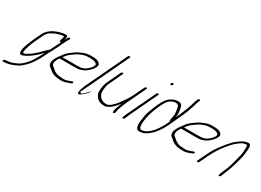

<svg xmlns="http://www.w3.org/2000/svg" viewBox="-31 -1444 3161 2324"><g transform="rotate(30 1549.5 -282.0)"><path d="M539.3 -510 532.5 -498C525.7 -486 520.8 -480 515.6 -470C530.2 -513 527.8 -534 506.8 -534H493.8C465.8 -534 443.3 -526 417.4 -520C392.8 -515 354.8 -496 333.7 -486C318.5 -479 280.6 -448 269.2 -434C260.7 -423 249.6 -410 243.2 -396L187.8 -281C182.7 -271 179.5 -261 175.7 -252L153.3 -197C140.8 -167 143.2 -165 132.7 -132C127 -114 125.4 -93 129.1 -70C133 -38 180.4 -52 219 -76C226.6 -81 237.2 -86 247.1 -92C273.1 -108 274.4 -112 303.4 -134C319.2 -146 335.9 -161 353.9 -180C371.9 -199 383.4 -210 388 -215L381.9 -202C363.2 -162 337.3 -118 315.9 -82C304.6 -62 294.8 -53 280.8 -34C269 -19 252.9 -3 241.2 9L205.7 39C200.1 44 183.2 53 157.4 65C107.5 90 76.3 94 25.7 99L15.4 100C-5.6 103 -15.1 133 4.9 130L16.2 129C37.8 127 62.5 125 84.4 119C116.5 109 118.2 110 161.2 91C204.2 72 213.8 64 240 41C282.8 7 322.3 -42 362.1 -108C379.3 -137 392.9 -164 403.8 -186C414.8 -208 422.8 -224 428.3 -235L462.5 -299L497.4 -368L541.8 -461C547.2 -472 554 -484 561.8 -496L567.3 -507C572.5 -517 570.4 -523 561.7 -524C554 -525 542.8 -518 539.3 -510ZM433.9 -300C430.3 -292 425.8 -284 421.3 -276C418.9 -275 416.3 -273 413.7 -271L401.5 -261C392 -253 384.8 -246 377.6 -239C337.7 -195 302.5 -163 274.9 -142C259.1 -130 255.8 -126 237.4 -115C222.5 -106 185.3 -80 165.9 -82C162.9 -82 161.2 -86 159.7 -94C158.3 -102 159.7 -113 162.8 -126C173.1 -171 180.8 -189 196.1 -228L218.8 -281L273.2 -396C276.1 -402 283.3 -412 296 -427C308.8 -442 331.5 -457 367.9 -474C386.7 -483 402.6 -489 414.2 -491C436.8 -496 455.4 -504 479.4 -504H491.4C493.5 -495 490.1 -481 482.8 -461C473.5 -438 467.3 -412 494.7 -426L467.4 -368Z M601.3 -276C615 -294 626.3 -311 641.1 -326C648.3 -333 668 -348 701.6 -372C736.8 -398 777.2 -418 825 -430C837.9 -433 859.5 -435 890.5 -435C929.5 -435 973.3 -431 987.6 -410C996.5 -397 997.8 -398 986.3 -374C981.1 -364 974.9 -354 966.1 -345C938.9 -316 912.9 -297 889.1 -288C871.5 -280 844.3 -276 807.3 -276ZM578.8 -246H792.8C843.8 -246 876.4 -251 925.5 -280C951.3 -295 1001.1 -342 1016.3 -374C1032 -408 1030.3 -412 1018 -430C998.8 -458 961 -465 900 -465C858 -465 825.4 -460 801.3 -450C784.1 -443 765.5 -435 748.3 -428C717.2 -415 678.7 -385 652.7 -366C622.8 -344 609.3 -330 581.3 -292C553 -253 542.1 -244 520.9 -199C506.8 -170 504.5 -144 514.3 -121C521.6 -103 539.4 -96 552.2 -83C562.1 -73 573.9 -66 585 -57C595.2 -48 622 -41 634.8 -34C641.8 -31 667.5 -27 711.6 -24H736.6C759.6 -24 787.8 -31 824.5 -46L850.7 -56C862.3 -61 867.2 -67 867 -76C865.8 -91 850.6 -84 822.8 -72C793 -60 769.1 -54 749.1 -54C719.1 -54 692.3 -58 670 -60C648.6 -62 650.9 -66 628.4 -74C615 -79 598.5 -90 579.5 -109C574 -114 569.6 -119 563.6 -122C539 -136 536.1 -168 554.4 -207C563.5 -226 570.7 -233 578.8 -246Z M1040.4 -112 1309.7 -679C1313.5 -688 1309.4 -694 1301.4 -694C1293.4 -694 1283.5 -688 1279.7 -679L1019.7 -132C965.1 -16 978.6 14 986.6 14C1012.6 14 1054.4 -17 1109.9 -85L1110.7 -94L1021.9 -6C1025.5 -11 1011.8 -12 1010.8 -12C1003.8 -12 997 -22 998.9 -28C1006.6 -43 1027.6 -84 1040.4 -112Z M1643.9 -452 1578.9 -316C1549 -253 1513.8 -205 1471.8 -148C1455.8 -126 1434.6 -103 1408 -79C1382 -57 1357.9 -47 1335.8 -50C1327.1 -51 1320.1 -51 1314.4 -52C1295.1 -54 1260.4 -74 1253.2 -86C1248 -95 1242.9 -101 1239.5 -106C1227.9 -120 1223.2 -146 1225.9 -183C1228.6 -220 1234.7 -249 1244.4 -270L1335.7 -464C1339.2 -472 1336.5 -479 1328.5 -479C1320.5 -479 1309.2 -472 1305.7 -464L1214.4 -270C1207.6 -255 1201.4 -232 1196.2 -200C1185.8 -145 1189.5 -106 1208.2 -83C1212.7 -78 1219.5 -68 1229.4 -55C1239.3 -42 1260.8 -31 1294 -22C1301.6 -21 1311.6 -21 1322.3 -20C1352.4 -17 1366.9 -25 1396.3 -42C1414.4 -52 1435.1 -70 1456.7 -94C1478.3 -118 1492.7 -135 1501.2 -146C1498.3 -140 1492.8 -126 1489.9 -120C1487.7 -116 1485.1 -108 1481 -95C1474.1 -73 1467 -57 1463 -38L1460.2 -10C1454.5 8 1489.3 -1 1492.3 -20L1497.2 -48C1497.8 -53 1498.3 -58 1500.2 -64C1505 -76 1513.5 -106 1519.9 -120L1549.1 -190L1673.9 -452C1677.4 -460 1673.7 -467 1665.7 -467C1657.7 -467 1647.4 -460 1643.9 -452Z M1803.4 -460 1618.1 -70C1614.3 -61 1610.4 -52 1606.6 -43L1595.1 -13C1589.1 6 1621.4 2 1627.4 -17L1630.5 -27C1633.7 -37 1639.1 -51 1648.1 -70L1833.4 -460C1837 -468 1833.2 -475 1825.2 -475C1817.2 -475 1807 -468 1803.4 -460ZM1905.8 -670C1895.6 -663 1891.4 -656 1895.2 -649C1897.7 -638 1905.1 -636 1916.6 -644C1939.4 -659 1927.3 -684 1905.8 -670Z M2273.2 -649 2268.4 -640C2262.9 -629 2257.5 -612 2251.2 -589C2238.1 -538 2210.1 -462 2164.8 -360C2160.3 -349 2155.5 -340 2153.6 -334C2154.2 -339 2154.3 -349 2155.8 -363C2158.5 -397 2152.7 -426 2146.9 -455C2141.5 -495 2121.8 -515 2086.8 -515C2058.5 -517 2025.9 -509 1991.6 -489C1942.1 -459 1917.2 -418 1884 -348C1871.5 -321 1853.6 -277 1831.6 -217C1821.4 -188 1811.3 -140 1803.1 -73C1798 -19 1806.3 15 1827.2 31C1842 41 1870.4 40 1912.5 27C1928 22 1948.5 11 1973.5 -8C1998.5 -27 2024.4 -52 2049.9 -85C2080.5 -128 2102.5 -163 2114.8 -189L2163.6 -293C2205.1 -380 2232.8 -442 2244.8 -477C2256.9 -512 2265.1 -538 2270.8 -553C2280.1 -579 2286.1 -614 2298.4 -640L2303.2 -649C2306.7 -657 2302.9 -664 2294.9 -664C2286.9 -664 2276.7 -657 2273.2 -649ZM2118.2 -260 2084.8 -189C2066.1 -149 2018.6 -84 2005.4 -71C1973.8 -34 1921.2 9 1868.2 9C1830.2 9 1825.4 -55 1853.5 -182C1864.7 -230 1885.7 -287 1916.6 -353C1943 -408 1962.7 -445 2000.3 -466C2017.2 -475 2023.5 -476 2039.4 -482C2067.6 -489 2087.3 -485 2101.9 -471C2111.1 -462 2121.8 -401 2122 -386C2122.4 -368 2124.1 -342 2117.9 -316C2113.5 -299 2112.1 -288 2110.8 -281L2107.7 -271C2106.5 -264 2109.2 -260 2118.2 -260Z M2300.3 -276C2314 -294 2325.3 -311 2340.1 -326C2347.3 -333 2367 -348 2400.6 -372C2435.8 -398 2476.2 -418 2524 -430C2536.9 -433 2558.5 -435 2589.5 -435C2628.5 -435 2672.3 -431 2686.6 -410C2695.5 -397 2696.8 -398 2685.3 -374C2680.1 -364 2673.9 -354 2665.1 -345C2637.9 -316 2611.9 -297 2588.1 -288C2570.5 -280 2543.3 -276 2506.3 -276ZM2277.8 -246H2491.8C2542.8 -246 2575.4 -251 2624.5 -280C2650.3 -295 2700.1 -342 2715.3 -374C2731 -408 2729.3 -412 2717 -430C2697.8 -458 2660 -465 2599 -465C2557 -465 2524.4 -460 2500.3 -450C2483.1 -443 2464.5 -435 2447.3 -428C2416.2 -415 2377.7 -385 2351.7 -366C2321.8 -344 2308.3 -330 2280.3 -292C2252 -253 2241.1 -244 2219.9 -199C2205.8 -170 2203.5 -144 2213.3 -121C2220.6 -103 2238.4 -96 2251.2 -83C2261.1 -73 2272.9 -66 2284 -57C2294.2 -48 2321 -41 2333.8 -34C2340.8 -31 2366.5 -27 2410.6 -24H2435.6C2458.6 -24 2486.8 -31 2523.5 -46L2549.7 -56C2561.3 -61 2566.2 -67 2566 -76C2564.8 -91 2549.6 -84 2521.8 -72C2492 -60 2468.1 -54 2448.1 -54C2418.1 -54 2391.3 -58 2369 -60C2347.6 -62 2349.9 -66 2327.4 -74C2314 -79 2297.5 -90 2278.5 -109C2273 -114 2268.6 -119 2262.6 -122C2238 -136 2235.1 -168 2253.4 -207C2262.5 -226 2269.7 -233 2277.8 -246Z M2670.8 -9 2721.4 -115C2751.6 -179 2788.6 -239 2830 -294C2867.8 -344 2877.6 -353 2908 -386C2931.3 -412 2984.9 -452 3013 -465C3024.6 -470 3040.9 -471 3055.2 -475C3066.2 -475 3071.3 -466 3072 -449C3073.5 -397 3068.7 -350 3056.4 -305C3051.7 -287 3045.4 -267 3040.8 -246C3029 -196 3030.4 -207 3015.4 -153C3008.5 -128 2995.4 -96 2977 -57C2965.1 -32 2957.5 -11 2953.5 8C2944.1 28 2977.1 25 2985.4 2C2992.1 -16 2999 -41 3010.2 -64C3017 -79 3021.5 -90 3024 -98C3030.9 -120 3038.7 -135 3045.6 -160C3053.8 -189 3063 -212 3069.6 -239C3078.3 -276 3093.5 -321 3097.2 -355C3101.3 -390 3105.1 -424 3105.4 -463C3103.2 -494 3089.6 -508 3065.4 -504C3036.1 -500 3014.5 -495 2985.8 -477C2967 -465 2954.5 -457 2947.6 -451C2941 -446 2935.4 -441 2928.9 -436C2913.7 -423 2902.2 -415 2886.8 -398C2851.1 -361 2815.5 -318 2781.1 -269C2754.9 -237 2724.8 -186 2691.4 -115L2640.8 -9C2637.3 -1 2641.1 6 2649.1 6C2657.1 6 2667.3 -1 2670.8 -9Z"/></g></svg>

Font: MewTooHand
Style: UltIta
Weight: 400
Designer: Mew Too, Robert Jablonski
Version: Version 0.77